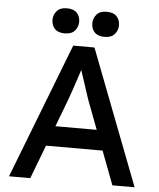

<svg xmlns="http://www.w3.org/2000/svg" viewBox="-59 -939 818 990"><g transform="rotate(5 350.0 -444.5)"><path d="M25 0 296 -700H406L675 0H560L400 -422Q397 -429 388.5 -456Q380 -483 369 -516Q358 -549 349 -576.5Q340 -604 337 -612L360 -613Q354 -596 345.5 -570Q337 -544 327.5 -515Q318 -486 309 -460.5Q300 -435 294 -418L135 0ZM145 -174 185 -278H503L549 -174ZM453 -759Q418 -759 401 -777Q384 -795 384 -824Q384 -849 401 -869Q418 -889 453 -889Q488 -889 505 -871Q522 -853 522 -824Q522 -799 505 -779Q488 -759 453 -759ZM247 -759Q212 -759 195 -777Q178 -795 178 -824Q178 -849 195 -869Q212 -889 247 -889Q282 -889 299 -871Q316 -853 316 -824Q316 -799 299 -779Q282 -759 247 -759Z"/></g></svg>

Font: Lexend Medium
Style: Regular
Weight: 500
Designer: Bonnie Shaver-Troup, Thomas Jockin
Foundry: Lexend
Version: Version 1.005